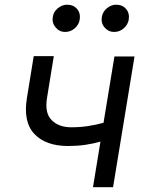

<svg xmlns="http://www.w3.org/2000/svg" viewBox="-20 -781 614 801"><path d="M541.2 -545.5 451.7 0H367.9L399.1 -190.3Q368.3 -181.5 335.4 -176.7Q302.6 -171.9 264.2 -171.9Q171.2 -171.9 123.6 -221.9Q76 -272 92.3 -372.2L120.7 -546.9H204.5L176.1 -372.2Q165.8 -309.3 195.7 -279.7Q225.5 -250 277 -250Q314.3 -250 347.1 -255Q380 -259.9 411.9 -268.8L457.4 -545.5ZM456 -647.7Q432.5 -647.7 416.5 -666.2Q400.6 -684.7 404.8 -710.2Q408.7 -732.6 426.5 -747Q444.2 -761.4 464.5 -761.4Q491.1 -761.4 506.2 -743.4Q521.3 -725.5 517 -698.9Q513.8 -678.6 496.6 -663.2Q479.4 -647.7 456 -647.7ZM251.4 -647.7Q228 -647.7 212 -666.7Q196 -685.7 200.3 -710.2Q203.5 -732.6 221.6 -747Q239.7 -761.4 259.9 -761.4Q286.6 -761.4 301.7 -743.4Q316.8 -725.5 312.5 -698.9Q309.3 -678.6 292.1 -663.2Q274.9 -647.7 251.4 -647.7Z"/></svg>

Font: Inter UI
Style: Italic
Weight: 400
Italic angle: -9.39999°
Designer: Rasmus Andersson
Foundry: rsms
Version: 3.2;8d6f07862